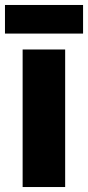

<svg xmlns="http://www.w3.org/2000/svg" viewBox="-35 -752 354 772"><path d="M299 -732H-15V-617H299ZM227 0V-553H56V0Z"/></svg>

Font: Noto Sans Hebrew Condensed Black
Style: Regular
Weight: 900
Width: 3
Designer: Monotype Design Team
Foundry: Monotype Imaging Inc.
Version: Version 2.004